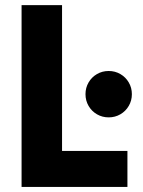

<svg xmlns="http://www.w3.org/2000/svg" viewBox="-20 -740 565 760"><path d="M65.4 -719.7H225.6V-142.6H484.4V0H65.4ZM318.4 -367.2Q318.4 -392.6 330.6 -413.6Q342.8 -434.6 363.8 -446.8Q384.8 -459 410.2 -459Q435.5 -459 456.5 -446.8Q477.5 -434.6 489.7 -413.6Q502 -392.6 502 -367.2Q502 -341.8 489.7 -320.8Q477.5 -299.8 456.5 -287.6Q435.5 -275.4 410.2 -275.4Q384.8 -275.4 363.8 -287.6Q342.8 -299.8 330.6 -320.8Q318.4 -341.8 318.4 -367.2Z"/></svg>

Font: Reddit Sans Chocolate ExtraBold
Style: Regular
Weight: 800
Designer: Stephen Hutchings
Foundry: Reddit
Version: Version 1.011